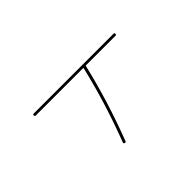

<svg xmlns="http://www.w3.org/2000/svg" viewBox="-165 -1025 1329 1329"><g transform="rotate(45 500.0 -360.0)"><path d="M280.3 30.3V-750Q280.3 -759.8 290 -759.8Q299.8 -759.8 299.8 -750V-462.9Q299.8 -458 303.7 -457Q579.1 -392.6 865.2 -283.2Q874 -279.3 870.1 -270Q866.2 -260.7 858.4 -263.7Q581.1 -370.1 303.7 -435.5Q302.7 -436.5 301.3 -435.1Q299.8 -433.6 299.8 -431.6V30.3Q299.8 40 290 40Q280.3 40 280.3 30.3Z"/></g></svg>

Font: Rounded Mgen+ 1m thin
Style: Regular
Weight: 100
Designer: [Source Han Sans]
Ryoko NISHIZUKA  (kana & ideographs); Paul D. Hunt (Latin, Greek & Cyrillic); Wenlong ZHANG  (bopomofo
Version: Version 1.059.20150602